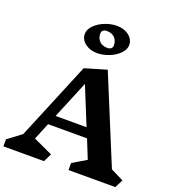

<svg xmlns="http://www.w3.org/2000/svg" viewBox="-193 -1286 1307 1435"><g transform="rotate(20 460.5 -568.5)"><path d="M889 0H517V-56L626 -121L566 -270H256L201 -136L354 -65L322 0H-1V-56L107 -137L363 -754L536 -805L820 -116L922 -65ZM412 -647 288 -347H534ZM624 -1033Q624 -997 592 -964.5Q560 -932 512 -913Q464 -894 418 -894Q361 -894 322 -924Q283 -954 283 -998Q283 -1034 315 -1066.5Q347 -1099 395 -1118Q443 -1137 489 -1137Q547 -1137 585.5 -1107Q624 -1077 624 -1033ZM391 -1040Q391 -1004 413.5 -980.5Q436 -957 476 -957Q496 -957 506.5 -966Q517 -975 517 -992Q517 -1028 494.5 -1051.5Q472 -1075 431 -1075Q412 -1075 401.5 -1066Q391 -1057 391 -1040Z"/></g></svg>

Font: InknutAntiqua
Style: Bold
Weight: 700
Designer: Claus Eggers Srensen
Foundry: Claus Eggers Srensen
Version: Version 1.000; ttfautohint (v1.2) -l 7 -r 28 -G 50 -x 13 -D 